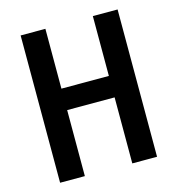

<svg xmlns="http://www.w3.org/2000/svg" viewBox="-106 -807 833 899"><g transform="rotate(-15 310.0 -357.0)"><path d="M545 0H425V-320H195V0H75V-714H195V-424H425V-714H545Z"/></g></svg>

Font: Noto Sans Devanagari Condensed SemiBold
Style: Regular
Weight: 600
Width: 3
Designer: Jelle Bosma - Monotype Design Team
Foundry: Monotype Imaging Inc.
Version: Version 2.004; ttfautohint (v1.8.4.7-5d5b)